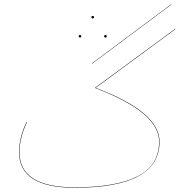

<svg xmlns="http://www.w3.org/2000/svg" viewBox="-20 -873 872 905"><path d="M787 -851 413 -572V-574L787 -853ZM806 -735 431 -459Q584 -401 658 -338Q732 -275 732 -205Q732 12 332 12Q201 12 135.5 -30Q70 -72 70 -154Q70 -225 105 -298L107 -297Q72 -224 72 -154Q72 -73 137 -31.5Q202 10 332 10Q527 10 628.5 -42Q730 -94 730 -205Q730 -274 656.5 -336.5Q583 -399 429 -458V-460L807 -738ZM411 -792Q411 -798 417 -798Q423 -798 423 -792Q423 -786 417 -786Q411 -786 411 -792ZM351 -702Q351 -708 357 -708Q363 -708 363 -702Q363 -696 357 -696Q351 -696 351 -702ZM471 -702Q471 -708 477 -708Q483 -708 483 -702Q483 -696 477 -696Q471 -696 471 -702Z"/></svg>

Font: FiraGO Two
Style: Regular
Weight: 100
Designer: bBox Type
Foundry: bBox Type GmbH
Version: Version 1.001